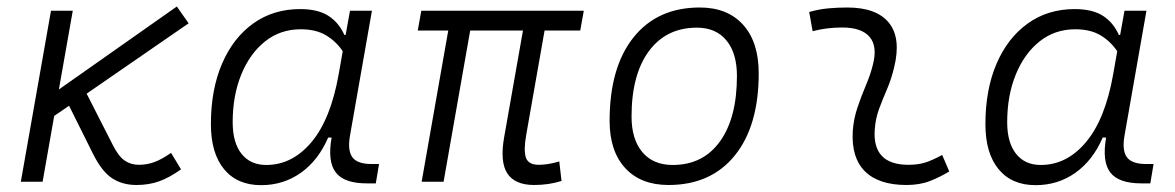

<svg xmlns="http://www.w3.org/2000/svg" viewBox="-20 -550 3556 581"><path d="M43 0 134.3 -517.6H200.2L158.2 -279.3L515.1 -530.3L550.8 -479.5L242.2 -266.6L321.3 -111.3Q338.4 -77.1 357.2 -64.2Q376 -51.3 400.4 -51.3Q424.8 -51.3 447.3 -59.6Q469.7 -67.9 497.6 -87.4L527.8 -37.6Q492.2 -12.2 461.2 -1.2Q430.2 9.8 393.1 9.8Q350.1 9.8 319.1 -10.7Q288.1 -31.2 261.7 -84L189 -230L144 -199.2L108.9 0Z M1025.9 -444.3 1039.1 -517.6H1105.5L1039.1 -139.6Q1031.2 -95.2 1046.1 -74.5Q1061 -53.7 1104 -53.7H1127L1117.2 4.9H1089.8Q1021.5 4.9 996.1 -28.1Q970.7 -61 983.4 -133.8H973.1Q943.4 -64.9 890.6 -27.3Q837.9 10.3 770 10.3Q697.8 10.3 658 -38.1Q618.2 -86.4 618.2 -174.3Q618.2 -278.8 651.9 -357.2Q685.5 -435.5 746.3 -479Q807.1 -522.5 888.2 -522.5Q941.9 -522.5 973.6 -502.2Q1005.4 -481.9 1022 -444.3ZM890.1 -461.4Q828.1 -461.4 782 -424.6Q735.8 -387.7 710 -324.2Q684.1 -260.7 684.1 -180.2Q684.1 -118.2 710.9 -84.5Q737.8 -50.8 785.6 -50.8Q864.7 -50.8 922.9 -120.4Q981 -189.9 1004.9 -325.7L1017.1 -395Q997.1 -424.8 966.6 -443.1Q936 -461.4 890.1 -461.4Z M1596.2 9.8Q1538.1 9.8 1515.1 -25.4Q1492.2 -60.5 1505.9 -136.7L1562.5 -457.5H1402.8L1322.3 0H1255.9L1336.4 -457.5H1244.1L1254.9 -517.6H1746.6L1735.8 -457.5H1627.9L1572.3 -141.6Q1564 -94.2 1571.5 -72.8Q1579.1 -51.3 1610.4 -51.3Q1638.2 -51.3 1672.4 -61.5L1679.2 -2.4Q1640.6 9.8 1596.2 9.8Z M2002.9 9.8Q1918.9 9.8 1871.8 -41.5Q1824.7 -92.8 1824.7 -184.1Q1824.7 -346.2 1897 -436.8Q1969.2 -527.3 2097.7 -527.3Q2181.6 -527.3 2228.8 -474.9Q2275.9 -422.4 2275.9 -328.6Q2275.9 -168.9 2203.6 -79.6Q2131.3 9.8 2002.9 9.8ZM2015.6 -50.8Q2107.4 -50.8 2158.7 -122.1Q2210 -193.4 2210 -320.3Q2210 -389.2 2178.2 -427.7Q2146.5 -466.3 2088.9 -466.3Q1996.1 -466.3 1943.6 -395.3Q1891.1 -324.2 1891.1 -197.3Q1891.1 -128.4 1923.8 -89.6Q1956.5 -50.8 2015.6 -50.8Z M2831.1 -81.1 2852.5 -31.2Q2824.7 -14.2 2793.9 -2.2Q2763.2 9.8 2723.1 9.8Q2638.7 9.8 2597.2 -31.7Q2555.7 -73.2 2560.5 -153.3Q2563 -189.9 2574.7 -224.6Q2586.4 -259.3 2600.3 -292Q2614.3 -324.7 2621.6 -355Q2635.7 -410.2 2611.3 -438.5Q2586.9 -466.8 2528.3 -466.8Q2481.9 -466.8 2439 -455.6L2428.7 -513.7Q2457.5 -522 2486.3 -524.7Q2515.1 -527.3 2543.9 -527.3Q2632.8 -527.3 2670.2 -480.7Q2707.5 -434.1 2685.5 -345.2Q2677.2 -310.5 2664.3 -280.5Q2651.4 -250.5 2640.4 -221.2Q2629.4 -191.9 2627 -157.7Q2619.6 -51.3 2729 -51.3Q2757.8 -51.3 2779.5 -58.1Q2801.3 -64.9 2831.1 -81.1Z M3369.6 -444.3 3382.8 -517.6H3449.2L3382.8 -139.6Q3375 -95.2 3389.9 -74.5Q3404.8 -53.7 3447.8 -53.7H3470.7L3460.9 4.9H3433.6Q3365.2 4.9 3339.8 -28.1Q3314.5 -61 3327.1 -133.8H3316.9Q3287.1 -64.9 3234.4 -27.3Q3181.6 10.3 3113.8 10.3Q3041.5 10.3 3001.7 -38.1Q2961.9 -86.4 2961.9 -174.3Q2961.9 -278.8 2995.6 -357.2Q3029.3 -435.5 3090.1 -479Q3150.9 -522.5 3231.9 -522.5Q3285.6 -522.5 3317.4 -502.2Q3349.1 -481.9 3365.7 -444.3ZM3233.9 -461.4Q3171.9 -461.4 3125.7 -424.6Q3079.6 -387.7 3053.7 -324.2Q3027.8 -260.7 3027.8 -180.2Q3027.8 -118.2 3054.7 -84.5Q3081.5 -50.8 3129.4 -50.8Q3208.5 -50.8 3266.6 -120.4Q3324.7 -189.9 3348.6 -325.7L3360.8 -395Q3340.8 -424.8 3310.3 -443.1Q3279.8 -461.4 3233.9 -461.4Z"/></svg>

Font: Cascadia Code Light
Style: Italic
Weight: 300
Italic angle: -10°
Monospace: yes
Designer: Aaron Bell
Foundry: Saja Typeworks
Version: Version 2404.023; ttfautohint (v1.8.4)